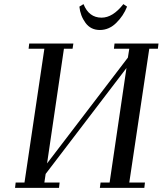

<svg xmlns="http://www.w3.org/2000/svg" viewBox="-20 -914 791 934"><path d="M53.2 0 56.2 -25.9H99.1L195.8 -676.8H119.1L122.1 -702.1H336.9L333 -676.8H291L209 -119.1L602.1 -633.8L608.9 -676.8H534.2L537.1 -702.1H751L748 -676.8H706.1L608.9 -25.9H685.1L682.1 0H465.8L469.2 -25.9H513.2L595.2 -583L202.1 -67.9L195.8 -25.9H270L267.1 0ZM366.2 -881.8 386.2 -894Q412.6 -828.1 474.1 -828.1Q528.8 -828.1 580.1 -894L598.1 -881.8Q580.6 -836.9 545.4 -802.5Q510.3 -768.1 465.8 -768.1Q421.4 -768.1 396 -802.7Q370.6 -837.4 366.2 -881.8Z"/></svg>

Font: Dehuti
Style: Bold-Italic
Weight: 700
Version: Version 1.2